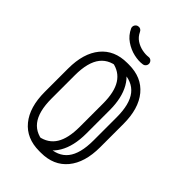

<svg xmlns="http://www.w3.org/2000/svg" viewBox="-252 -935 1030 1030"><g transform="rotate(45 263.0 -420.0)"><path d="M53 -418.1Q53 -534.2 106.3 -599.1Q159.6 -664 256.6 -664H269Q366 -664 419.6 -599.1Q473.2 -534.2 473.2 -418.1V-241.5Q473.2 -125.4 419.6 -60.5Q366 4.4 269 4.4H256.6Q159.6 4.4 106.3 -60.5Q53 -125.4 53 -241.5ZM104 -418.1V-241.5Q104 -142 141.8 -94Q179.6 -46 256.6 -46H269Q346.6 -46 384.4 -94Q422.2 -142 422.2 -241.5V-418.1Q422.2 -517.2 384.4 -565.1Q346.6 -613 269 -613H256.6Q179.6 -613 141.8 -565.1Q104 -517.2 104 -418.1ZM198.9 -610.4Q190.2 -611.5 184.1 -618.5Q178 -625.5 178 -634.9Q178 -639.9 184 -644.7Q190 -649.5 199.2 -652.2Q208.4 -654.9 218.8 -654.6Q229.2 -654.4 237.5 -649.5Q301.1 -630.1 334.9 -570.3Q368.8 -510.5 368.8 -418.1V-241.5Q368.8 -145.9 333.1 -85.4Q297.4 -25 231.4 -5.8Q219.6 -0.9 207.4 -3.4Q195.1 -5.9 187.1 -12.2Q179 -18.5 179 -24.1Q179 -33.5 184.8 -40.7Q190.6 -47.9 200.2 -49.2Q259.9 -60.1 289.1 -107Q318.4 -153.9 318.4 -241.5V-418.1Q318.4 -505.1 288.4 -552.3Q258.5 -599.5 198.9 -610.4ZM186.9 -829.4Q198.9 -803.9 220.8 -789.4Q242.8 -775 268.1 -769.9Q293.4 -764.8 314.2 -767.6Q325 -769 332.8 -762.3Q340.5 -755.6 341.9 -745.5Q342.9 -735.1 336.4 -726.9Q329.9 -718.6 319.1 -717.6Q291.8 -713.4 256.4 -721.2Q221 -729.1 188.8 -751.1Q156.5 -773 139.5 -810.4Q138.8 -811.9 138.4 -813.7Q138 -815.5 138 -817Q137 -827.4 143.5 -835.6Q150 -843.9 160.8 -844.9Q169.4 -846.2 176.4 -841.8Q183.4 -837.2 186.9 -829.4Z"/></g></svg>

Font: Libertine-Super Thin
Style: Regular
Weight: 100
Designer: Bastien Sozeau
Foundry: NBR — Bastien Sozeau
Version: Version 2.003;gftools[0.9.33]